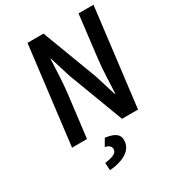

<svg xmlns="http://www.w3.org/2000/svg" viewBox="-207 -771 1007 1111"><g transform="rotate(-30 296.5 -215.5)"><path d="M72 0H172L207 -286C216 -359 217 -438 221 -507H224L267 -368L406 0H513L593 -654H493L459 -370C450 -297 449 -214 445 -147H441L398 -286L259 -654H152ZM265 45 238 91C264 98 279 109 276 132C273 156 240 167 194 173L197 223C274 217 346 188 354 125C360 78 334 54 265 45Z"/></g></svg>

Font: Falling Sky
Style: CondObl
Weight: 400
Designer: Paul D. Hunt
Foundry: Adobe Systems Incorporated
Version: Version 1.02